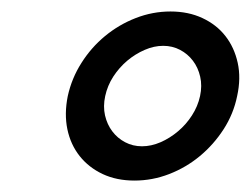

<svg xmlns="http://www.w3.org/2000/svg" viewBox="-20 -734 440 336"><path d="M98.6 -565.9Q105.5 -597.2 122.6 -624Q139.6 -650.9 163.8 -670.9Q188 -690.9 217.5 -702.4Q247.1 -713.9 278.3 -713.9Q309.6 -713.9 334.2 -702.4Q358.9 -690.9 374.5 -670.9Q390.1 -650.9 396 -624Q401.9 -597.2 395 -565.9Q388.7 -534.7 371.3 -507.8Q354 -481 329.8 -460.9Q305.7 -440.9 276.1 -429.4Q246.6 -418 215.3 -418Q184.1 -418 159.7 -429.4Q135.3 -440.9 119.4 -460.9Q103.5 -481 97.9 -507.8Q92.3 -534.7 98.6 -565.9ZM164.1 -565.9Q160.2 -547.9 163.8 -532Q167.5 -516.1 176.5 -504.2Q185.5 -492.2 199 -485.1Q212.4 -478 228.5 -478Q244.6 -478 261 -485.1Q277.3 -492.2 291.5 -504.2Q305.7 -516.1 315.9 -532Q326.2 -547.9 330.1 -565.9Q334 -584 330.3 -599.9Q326.7 -615.7 317.6 -627.7Q308.6 -639.6 295.2 -646.7Q281.7 -653.8 265.6 -653.8Q249.5 -653.8 233.2 -646.7Q216.8 -639.6 202.6 -627.7Q188.5 -615.7 178.2 -599.9Q168 -584 164.1 -565.9Z"/></svg>

Font: XB Khoramshahr
Style: Bold Italic
Weight: 700
Italic angle: -12°
Designer: Behnam
Foundry: Irmug
Version: Version 8.005 2009